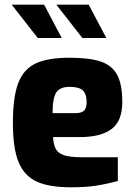

<svg xmlns="http://www.w3.org/2000/svg" viewBox="-20 -793 576 818"><path d="M35 -268Q35 -379 57.5 -438.5Q80 -498 131.5 -522.5Q183 -547 277 -547Q362 -547 410 -530.5Q458 -514 479.5 -473.5Q501 -433 501 -358Q501 -277 455 -243Q409 -209 321 -209H206Q208 -175 218.5 -157Q229 -139 255 -131Q281 -123 331 -123H482V-22Q435 -9 389.5 -2Q344 5 284 5Q190 5 137 -19Q84 -43 59.5 -101.5Q35 -160 35 -268ZM302 -311Q327 -311 338 -321.5Q349 -332 349 -357Q349 -393 332.5 -408Q316 -423 277 -423Q236 -423 220 -399.5Q204 -376 204 -311ZM30 -773H168L243 -631H141ZM220 -773H358L433 -631H331Z"/></svg>

Font: Exo ExtraBold
Style: Regular
Weight: 800
Designer: Natanael Gama
Foundry: Natanael Gama
Version: Version 1.500